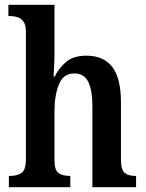

<svg xmlns="http://www.w3.org/2000/svg" viewBox="-20 -780 610 800"><path d="M17 0V-47H22Q50 -47 69 -59Q88 -71 88 -118V-648Q88 -677 77.5 -690.5Q67 -704 52.5 -708.5Q38 -713 24 -713H15V-760H207V-560Q207 -530 205.5 -501Q204 -472 203 -461H208Q225 -496 255.5 -522Q286 -548 340 -548Q411 -548 447.5 -501.5Q484 -455 484 -352V-118Q484 -72 499.5 -59.5Q515 -47 544 -47H547V0H365V-338Q365 -403 348 -438.5Q331 -474 290 -474Q244 -474 225.5 -428.5Q207 -383 207 -315V-113Q207 -70 224.5 -58.5Q242 -47 271 -47H273V0Z"/></svg>

Font: Noto Serif Khmer Condensed SemiBold
Style: Regular
Weight: 600
Width: 3
Designer: Danh Hong and the Monotype Design Team
Foundry: Monotype Imaging Inc.
Version: Version 2.004; ttfautohint (v1.8.4.7-5d5b)